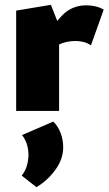

<svg xmlns="http://www.w3.org/2000/svg" viewBox="-20 -460 451 796"><path d="M47 0V-416L191 -440L225 -354V0ZM185 -244 163 -283Q198 -356 238.5 -397Q279 -438 338 -438Q358 -438 376.5 -433.5Q395 -429 410 -420L357 -272Q344 -281 328 -285.5Q312 -290 294 -290Q259 -290 231.5 -278.5Q204 -267 185 -244ZM131 316 70 268Q86 248 92 225Q98 202 98 183Q98 156 90 134Q82 112 71 100L201 44Q221 64 231.5 92Q242 120 242 151Q242 199 210 243.5Q178 288 131 316Z"/></svg>

Font: Ysabeau Infant Black
Style: Regular
Weight: 900
Designer: Christian Thalmann (Catharsis Fonts)
Version: Version 2.001;gftools[0.9.30]; featfreeze: ss01,ss02,lnum